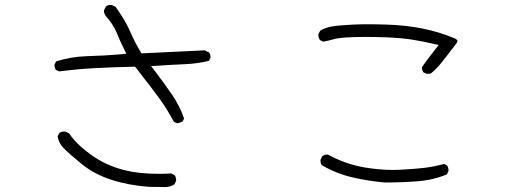

<svg xmlns="http://www.w3.org/2000/svg" viewBox="-20 -746 2040 769"><path d="M822.8 -514.2Q823.2 -515.6 823.2 -518.8Q823.2 -522 822 -526.6Q820.8 -531.2 817.9 -535.6L799.8 -544.4L546.4 -532.2L542.5 -539.1Q518.6 -579.1 501.2 -619.9Q483.9 -660.6 443.4 -718.3L428.7 -725.6Q425.3 -726.1 421.9 -726.1Q411.6 -726.1 404.3 -720.2L397 -705.6Q396.5 -704.1 396.5 -700.4Q396.5 -696.8 398.2 -691.9Q399.9 -687 403.3 -682.6Q434.1 -647.5 447.3 -615Q460.4 -582.5 477.5 -547.9L486.3 -530.8L466.8 -528.8Q398.4 -522.9 328.1 -521Q263.2 -519 204.6 -500L198.7 -487.8Q198.2 -486.3 198.2 -484.1Q198.2 -481.9 198.7 -478.5Q199.7 -472.2 203.6 -466.3L217.3 -460Q287.1 -469.2 360.6 -473.1Q434.1 -477.1 521 -479Q602.1 -375 621.6 -347.2Q651.9 -304.7 675.3 -259.8Q682.6 -253.9 692.4 -252.4Q702.1 -254.4 711.4 -259.8L717.3 -271.5Q700.2 -321.3 669.4 -366.2Q638.7 -411.1 600.1 -461.9L585 -481Q664.6 -486.8 717.5 -488.8Q770.5 -490.7 816.9 -502.4ZM639.2 3.4Q660.6 3.4 678.2 -7.3L685.1 -21Q685.5 -22.5 685.5 -23.4Q685.5 -35.6 679.7 -44.4L666 -51.3Q640.6 -49.8 616.7 -49.8Q536.1 -49.8 478.5 -64.5Q402.3 -83.5 341.3 -128.4Q282.7 -171.9 257.3 -211.4L242.2 -218.8Q238.8 -219.2 235.8 -219.2Q225.1 -219.2 217.8 -213.4L210.9 -199.7Q214.8 -173.3 233.9 -153.8Q256.8 -129.9 307.4 -88.9Q357.9 -47.9 426.3 -25.9Q495.6 -3.4 577.6 2.4Q606.9 2.4 622.3 2.9Q637.7 3.4 639.2 3.4Z M1807.6 -571.3Q1812.5 -578.1 1812.5 -582.5Q1812.5 -584 1809.8 -586.7Q1807.1 -589.4 1801.3 -592.3Q1739.3 -618.2 1673.1 -631.6Q1606.9 -645 1528.3 -647.5Q1488.8 -648.9 1455.3 -648.9Q1421.9 -648.9 1394.5 -647.5Q1340.3 -645 1310.5 -640.1Q1284.7 -636.2 1262.7 -623.5L1255.4 -609.4Q1254.9 -608.4 1254.9 -607.4Q1254.9 -594.7 1261.7 -585.4L1274.4 -579.1Q1296.9 -583 1316.4 -588.9Q1347.7 -598.1 1444.3 -598.1Q1481.9 -598.1 1522 -596.7Q1586.4 -594.2 1629.9 -587.4Q1673.3 -580.6 1716.8 -570.3L1737.3 -565.9L1724.1 -549.3Q1696.3 -514.2 1669.9 -477.1Q1669.9 -476.1 1669.9 -472.9Q1669.9 -469.7 1671.4 -465.3Q1672.9 -460.9 1675.3 -456.5L1689 -450.2L1705.1 -451.2Q1729 -470.7 1749 -495.8Q1769 -521 1807.6 -571.3ZM1776.4 -62.5Q1776.4 -74.7 1770.5 -83.5L1758.3 -89.4Q1719.7 -78.6 1679.2 -73.7Q1638.7 -68.8 1576.7 -65.9Q1564.9 -65.4 1552.7 -65.4Q1499.5 -65.4 1438 -75.7Q1363.3 -88.9 1293.9 -126.5Q1293 -127 1289.6 -127Q1286.1 -127 1281 -125.5Q1275.9 -124 1271 -121.1L1263.7 -106.4Q1263.7 -104 1263.7 -100.6Q1263.7 -91.3 1269 -84.5Q1325.2 -51.3 1389.6 -36.1Q1454.1 -21 1521 -15.1Q1586.9 -15.1 1650.4 -19.8Q1713.9 -24.4 1769.5 -47.4L1775.9 -60.1Q1776.4 -61.5 1776.4 -62.5Z"/></svg>

Font: NaikaiFont
Style: ExtraLight
Weight: 200
Version: Version 1.89